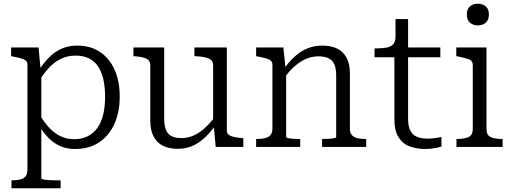

<svg xmlns="http://www.w3.org/2000/svg" viewBox="-20 -793 2765 1036"><path d="M307 223H42V180H45Q71 180 89.5 175.5Q108 171 118 158.5Q128 146 128 124V-443Q128 -458 119.5 -465.5Q111 -473 93.5 -478Q76 -483 50 -488L40 -490V-537H188L200 -408L203 -401V170Q203 173 215.5 175.5Q228 178 246.5 179Q265 180 281 180H307ZM385 11Q341 11 305.5 -4.5Q270 -20 241 -49.5Q212 -79 187 -122L191 -180Q216 -136 244 -105.5Q272 -75 305.5 -58.5Q339 -42 380 -42Q421 -42 452.5 -57.5Q484 -73 505 -102Q526 -131 536.5 -173.5Q547 -216 547 -271Q547 -324 537.5 -365.5Q528 -407 508.5 -435.5Q489 -464 459 -478.5Q429 -493 388 -493Q346 -493 311.5 -477Q277 -461 247.5 -430.5Q218 -400 190 -355L188 -411Q216 -455 246.5 -485Q277 -515 314 -531Q351 -547 396 -547Q469 -547 520.5 -512Q572 -477 599 -415.5Q626 -354 626 -271Q626 -189 597.5 -125Q569 -61 515 -25Q461 11 385 11Z M866 -537V-152Q866 -117 875 -93.5Q884 -70 904.5 -59Q925 -48 960 -48Q993 -48 1024 -61.5Q1055 -75 1085 -102Q1115 -129 1144 -168L1145 -120Q1115 -78 1083 -48.5Q1051 -19 1015.5 -4.5Q980 10 939 10Q892 10 859 -6.5Q826 -23 808.5 -57Q791 -91 791 -141V-440Q791 -466 771 -476Q751 -486 712 -489L700 -490V-537ZM1204 -537V-88Q1204 -74 1214 -66Q1224 -58 1242.5 -54Q1261 -50 1286 -48L1293 -47V0H1144L1133 -119L1130 -125V-440Q1130 -466 1109 -476Q1088 -486 1048 -489L1029 -490V-537Z M1362 0V-43H1365Q1391 -43 1410 -47.5Q1429 -52 1439.5 -64.5Q1450 -77 1450 -99V-443Q1450 -458 1441.5 -465.5Q1433 -473 1415.5 -478Q1398 -483 1372 -488L1362 -490V-537H1509L1521 -420L1524 -415V-53Q1524 -50 1536 -47.5Q1548 -45 1565 -44Q1582 -43 1596 -43H1600V0ZM1956 0H1718V-43H1721Q1735 -43 1752 -44Q1769 -45 1781.5 -47.5Q1794 -50 1794 -53V-385Q1794 -421 1785 -443.5Q1776 -466 1755 -477.5Q1734 -489 1698 -489Q1664 -489 1632 -475.5Q1600 -462 1570 -435.5Q1540 -409 1511 -369L1509 -417Q1539 -460 1571.5 -489Q1604 -518 1640.5 -532.5Q1677 -547 1719 -547Q1767 -547 1800 -530.5Q1833 -514 1850.5 -480.5Q1868 -447 1868 -396V-99Q1868 -77 1878.5 -64.5Q1889 -52 1908 -47.5Q1927 -43 1953 -43H1956Z M2001 -484V-532H2012Q2045 -532 2067.5 -536.5Q2090 -541 2102 -555Q2114 -569 2114 -597L2166 -537H2356V-484ZM2182 -152Q2182 -111 2194.5 -87.5Q2207 -64 2230.5 -54.5Q2254 -45 2286 -45Q2311 -45 2332.5 -48.5Q2354 -52 2362 -54V-2Q2352 1 2337.5 4Q2323 7 2307 9Q2291 11 2275 11Q2231 11 2192.5 -2.5Q2154 -16 2131 -51.5Q2108 -87 2108 -152V-522L2114 -530V-690H2182Z M2558 -656Q2533 -656 2516 -670.5Q2499 -685 2499 -715Q2499 -744 2515.5 -758.5Q2532 -773 2558 -773Q2584 -773 2601 -758.5Q2618 -744 2618 -715Q2618 -685 2601 -670.5Q2584 -656 2558 -656ZM2605 -537V-96Q2605 -64 2627.5 -53.5Q2650 -43 2689 -43H2692V0H2443V-43H2446Q2485 -43 2508 -53.5Q2531 -64 2531 -96V-443Q2531 -465 2511.5 -472.5Q2492 -480 2453 -488L2442 -490V-537Z"/></svg>

Font: Roboto Serif Light
Style: Regular
Weight: 300
Designer: Greg Gazdowicz
Foundry: Commercial Type
Version: Version 1.008